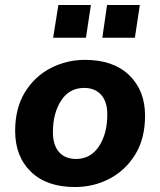

<svg xmlns="http://www.w3.org/2000/svg" viewBox="-20 -742 644 773"><path d="M282 11Q168 11 104.5 -50.5Q41 -112 41 -215Q41 -306 80 -370Q119 -434 183.5 -467.5Q248 -501 322 -501Q436 -501 500 -439.5Q564 -378 564 -276Q564 -184 524.5 -120Q485 -56 421 -22.5Q357 11 282 11ZM286 -102Q345 -102 378.5 -153Q412 -204 412 -281Q412 -333 387 -360.5Q362 -388 319 -388Q259 -388 226 -337Q193 -286 193 -210Q193 -158 217.5 -130Q242 -102 286 -102ZM392 -590 411 -722H543L523 -590ZM194 -590 215 -722H346L326 -590Z"/></svg>

Font: Nunito Sans ExtraBold
Style: Italic
Weight: 800
Italic angle: -9°
Designer: Vernon Adams
Foundry: Vernon Adams
Version: Version 3.006; ttfautohint (v1.8.3)